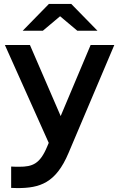

<svg xmlns="http://www.w3.org/2000/svg" viewBox="-20 -764 607 981"><path d="M37 87V196C48 196 59 197 69 197C183 197 265 172 330 18L564 -534H443L290 -171L133 -534H5L229 -34L221 -15C184 74 146 88 78 88C66 88 52 88 37 87ZM96 -607H199L287 -681L375 -607H478L344 -744H230Z"/></svg>

Font: Chess Sans SemiBold
Style: Regular
Weight: 600
Designer: Wolf Bōese
Foundry: Wolf Bōese
Version: Version 7.223;Glyphs 3.3 (3306)